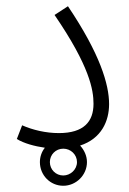

<svg xmlns="http://www.w3.org/2000/svg" viewBox="-20 -472 414 616"><path d="M34 -26C57 -12 90 -3 124 2C114 14 108 31 108 48C108 90 141 124 183 124C224 124 259 90 259 48C259 28 250 9 237 -5C305 -27 330 -83 330 -138C330 -201 301 -299 198 -452L155 -424C268 -259 280 -183 280 -139C280 -82 249 -45 169 -45C127 -45 85 -55 51 -70ZM183 91C159 91 140 72 140 48C140 24 159 5 183 5C207 5 227 24 227 48C227 72 206 91 183 91Z"/></svg>

Font: Noto Sans Arabic UI Cn Lt
Style: Regular
Weight: 300
Width: 3
Designer: Monotype Design Team, Nadine Chahine and Nizar Qandah
Foundry: Monotype Imaging Inc.
Version: Version 2.010